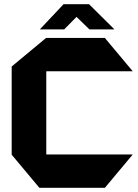

<svg xmlns="http://www.w3.org/2000/svg" viewBox="-20 -901 662 921"><path d="M169 0 36 -159V-582L201 -719H483L616 -560V-559H202V-160H616V-159L483 0ZM409 -760 347 -820 288 -760H172V-761L285 -881H407L528 -761V-760Z"/></svg>

Font: Foldit Thin
Style: Bold
Weight: 700
Version: Version 1.003